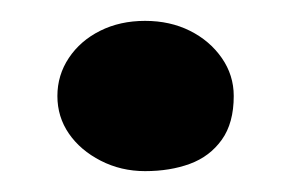

<svg xmlns="http://www.w3.org/2000/svg" viewBox="-20 -407 279 184"><path d="M119 -243Q96 -243 76.5 -253Q57 -263 46 -279Q35 -295 35 -315Q35 -335 46 -351.5Q57 -368 76 -377.5Q95 -387 119 -387Q143 -387 162 -377.5Q181 -368 192.5 -351.5Q204 -335 204 -315Q204 -289 192.5 -273Q181 -257 162 -250Q143 -243 119 -243Z"/></svg>

Font: Sour Gummy Black
Style: Bold
Weight: 700
Version: Version 1.000